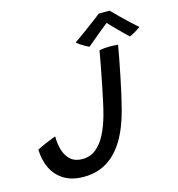

<svg xmlns="http://www.w3.org/2000/svg" viewBox="-122 -951 987 1067"><g transform="rotate(-15 371.0 -417.5)"><path d="M229.4 9.5Q162.6 9.5 117.5 -17.8Q72.4 -45.1 48.9 -92.8Q25.4 -140.4 23.5 -201.6Q31.5 -206.1 45.3 -212.8Q59.1 -219.4 75.4 -226.3Q91.7 -233.2 106.9 -239.3Q122.1 -245.4 132.8 -248.9Q132.8 -206.4 143.8 -169.6Q154.8 -132.8 180.1 -110.3Q205.4 -87.9 247.8 -87.9Q291.6 -87.9 324.6 -113.6Q357.6 -139.2 381.9 -186.2Q406.2 -233.1 423.1 -296.2Q431.6 -327.2 440.9 -370.7Q450.3 -414.2 459.7 -461Q469 -507.7 476.8 -548.9Q484.7 -590.1 489.4 -617.1Q494.1 -644 494.6 -647.5Q507.2 -650 523 -651.6Q538.9 -653.2 553 -653.2Q567.9 -653.2 580.1 -652.5Q592.3 -651.8 602.4 -650.4Q597.1 -618.6 588.4 -573.4Q579.8 -528.1 569.6 -478.1Q559.4 -428.1 548.9 -380.8Q538.3 -333.6 528.9 -297.9Q503.2 -198.2 462.2 -129.7Q421.1 -61.1 363.4 -25.8Q305.8 9.5 229.4 9.5ZM606.2 -845.4Q625.2 -825.3 650.4 -800.7Q675.6 -776.1 700.2 -753.1Q724.8 -730.1 742.4 -715.2Q725.8 -702.8 708.8 -693.2Q691.8 -683.6 677.8 -677.8Q665.9 -688.6 649.8 -704.7Q633.7 -720.8 616.9 -737.8Q600.1 -754.8 586.8 -768.7Q573.6 -782.6 567.4 -789.2H578.3Q573.9 -785.7 558.8 -773.6Q543.6 -761.5 523.4 -744.9Q503.2 -728.4 482.8 -711.3Q462.2 -694.2 446.6 -680.9Q438.4 -683.9 425.2 -691.2Q412 -698.4 398.8 -707.2Q385.7 -716 377.6 -723Q407.2 -743.4 442 -768.9Q476.9 -794.4 505.3 -815.9Q533.7 -837.4 543.4 -845.2Q549.5 -845.2 561.5 -845.3Q573.6 -845.4 586.1 -845.5Q598.7 -845.5 606.2 -845.4Z"/></g></svg>

Font: Grandstander Thin
Style: Italic
Weight: 100
Italic angle: -15°
Designer: Tyler Finck
Foundry: Etcetera Type Co
Version: Version 1.200